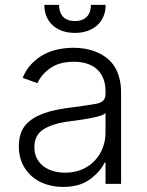

<svg xmlns="http://www.w3.org/2000/svg" viewBox="-20 -747 596 780"><path d="M56.5 -152.3Q56.5 -206.3 83.1 -238.3Q96.6 -254.3 115.2 -266Q133.9 -277.7 157 -286.2Q180 -294.7 207.6 -300.4Q235.1 -306.1 266 -310Q300.4 -314.3 326.9 -318.2Q353.3 -322.1 371.8 -325.6Q408.7 -332.7 408.7 -363.3V-376.1Q408.7 -404.5 400.2 -426.7Q391.7 -448.9 375.4 -464.3Q359 -479.8 335 -487.9Q311.1 -496.1 280.2 -496.1Q220.9 -496.1 184.3 -470.2Q147.7 -444.2 132.1 -409.1L72.1 -430.8Q85.9 -464.5 108.3 -487.7Q130.7 -511 158 -525.6Q185.4 -540.1 216.3 -546.5Q247.2 -552.9 278.4 -552.9Q294 -552.9 310.5 -551.1Q327.1 -549.4 343.6 -545.1Q360.1 -540.8 376.1 -533.9Q392 -527 406.6 -516.7Q421.2 -506.7 433.2 -492.9Q445.3 -479 453.8 -460.9Q462.4 -442.8 467.2 -420.3Q471.9 -397.7 471.9 -370.4V0H408.7V-86.3H404.8Q387.8 -50.1 345.9 -18.8Q304 12.4 235.8 12.4Q198.9 12.4 166.2 1.4Q133.5 -9.6 109.2 -30.7Q84.9 -51.8 70.7 -82.4Q56.5 -112.9 56.5 -152.3ZM119.7 -149.5Q119.7 -122.9 130 -103.2Q140.3 -83.5 157.7 -70.7Q175.1 -57.9 197.4 -51.7Q219.8 -45.5 244.3 -45.5Q282.3 -45.5 312.7 -58.4Q343 -71.4 364.3 -93.8Q385.7 -116.1 397.2 -146Q408.7 -175.8 408.7 -209.2V-288Q399.9 -279.1 373.9 -272.7Q361.2 -269.5 346.9 -266.9Q332.7 -264.2 318.4 -261.9Q304 -259.6 290.7 -257.8Q277.3 -256 266 -254.6Q196.7 -246.1 158.4 -222.7Q119.7 -199.2 119.7 -149.5ZM160.2 -727.3H219.8Q219.8 -713.4 223.5 -701.3Q227.3 -689.3 234.9 -680.4Q242.5 -671.5 254.8 -666.5Q267 -661.6 284.1 -661.6Q301.1 -661.6 313.6 -666.5Q326 -671.5 334 -680.4Q342 -689.3 345.7 -701.3Q349.4 -713.4 349.4 -727.3H409.1Q409.1 -699.6 399.5 -678.3Q389.9 -657 373 -642.6Q356.2 -628.2 333.5 -620.7Q310.7 -613.3 284.1 -613.3Q257.8 -613.3 235.1 -620.7Q212.4 -628.2 195.7 -642.8Q179 -657.3 169.6 -678.4Q160.2 -699.6 160.2 -727.3Z"/></svg>

Font: Inter P Light
Style: Regular
Weight: 300
Designer: Rasmus Andersson
Foundry: rsms
Version: Version 3.018;git-588b23468